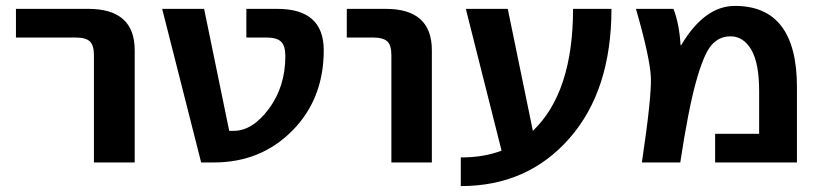

<svg xmlns="http://www.w3.org/2000/svg" viewBox="-20 -550 2782 650"><path d="M34 -423V-520H279Q436 -520 436 -380V0H298V-363Q298 -397 284 -410Q270 -423 235 -423Z M946 -360Q946 -395 931.5 -409Q917 -423 882 -423H814V-520H919Q1076 -520 1076 -380Q1076 -215 969.5 -107.5Q863 0 704 0H661L529 -520H671L756 -107H771Q835 -107 890.5 -182Q946 -257 946 -360Z M1154 -423V-520H1286Q1442 -520 1442 -380V0H1305V-363Q1305 -397 1291 -410Q1277 -423 1242 -423Z M1784 -107Q1920 -237 1920 -520H2050Q2050 -244 1908 -82Q1766 80 1540 80V-17Q1618 -17 1678 -40L1557 -520H1699Z M2284 -397H2286Q2365 -530 2468 -530Q2678 -530 2678 -255V0H2401V-97H2550V-242Q2550 -336 2523.5 -381.5Q2497 -427 2453 -427Q2414 -427 2388 -396.5Q2362 -366 2336 -272Q2310 -178 2283 0H2153Q2186 -221 2183.5 -287Q2181 -353 2133 -520H2260Q2280 -468 2284 -397Z"/></svg>

Font: M PLUS 1p
Style: Bold
Weight: 700
Version: Version 1.062